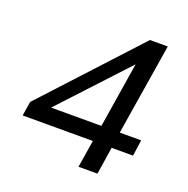

<svg xmlns="http://www.w3.org/2000/svg" viewBox="-126 -824 923 943"><g transform="rotate(20 335.5 -352.5)"><path d="M383 0 406 -143H39L51 -218L500 -705H593L516 -227H628L616 -143H504L482 0ZM420 -227 479 -596H500L133 -201L131 -227Z"/></g></svg>

Font: Nunito Sans 10pt SemiExpanded Medium
Style: Italic
Weight: 500
Width: 6
Italic angle: -9°
Designer: Vernon Adams
Foundry: Vernon Adams
Version: Version 3.101;gftools[0.9.27]